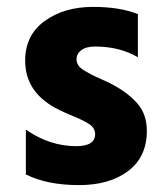

<svg xmlns="http://www.w3.org/2000/svg" viewBox="-20 -533 476 557"><path d="M380 -492V-367Q327 -398 256 -398Q230 -398 216 -387.5Q202 -377 202 -361Q202 -352 207 -344Q212 -336 223.5 -329Q235 -322 245.5 -316.5Q256 -311 274.5 -303Q293 -295 304 -289Q350 -265 378 -233.5Q406 -202 406 -153Q406 -78 352 -37Q298 4 209 4Q117 4 55 -27V-157Q124 -109 201 -109Q256 -109 256 -144Q256 -153 251 -161Q246 -169 234 -176Q222 -183 212 -187.5Q202 -192 183 -200Q164 -208 154 -213Q53 -261 53 -357Q53 -431 109.5 -472Q166 -513 250 -513Q328 -513 380 -492Z"/></svg>

Font: Hind Bold
Style: Regular
Weight: 700
Designer: Manushi Parikh, Satya Rajpurohit
Foundry: Indian Type Foundry
Version: Version 1.201;PS 1.0;hotconv 1.0.78;makeotf.lib2.5.61930; tt